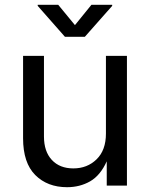

<svg xmlns="http://www.w3.org/2000/svg" viewBox="-20 -781 631 808"><path d="M262.2 6.8Q179.7 6.8 128.4 -44.4Q77.1 -95.7 77.1 -199.2V-545.9H165V-206.5Q165 -143.6 198.2 -107.9Q231.4 -72.3 288.6 -72.3Q347.2 -72.3 386.5 -110.6Q425.8 -148.9 425.8 -218.8V-545.9H514.2V0H429.2V-102.1Q402.3 -42.5 359.1 -17.8Q315.9 6.8 262.2 6.8ZM225.1 -760.7 295.4 -675.3 364.7 -760.7H452.1V-756.3L336.9 -626H253.4L138.7 -756.3V-760.7Z"/></svg>

Font: Inter
Style: Regular
Weight: 400
Designer: Rasmus Andersson
Foundry: rsms
Version: Version 4.001;git-9221beed3